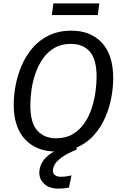

<svg xmlns="http://www.w3.org/2000/svg" viewBox="-20 -882 726 1133"><path d="M402 -701Q515 -701 581.5 -629.5Q648 -558 648 -421Q648 -366 637 -306.5Q626 -247 601.5 -190.5Q577 -134 537.5 -88Q498 -42 441 -15Q384 12 308 12Q196 12 128.5 -59Q61 -130 61 -265Q61 -318 72 -377.5Q83 -437 107.5 -494.5Q132 -552 171.5 -598.5Q211 -645 268.5 -673Q326 -701 402 -701ZM398 -623Q342 -623 301.5 -599.5Q261 -576 233.5 -536.5Q206 -497 189.5 -449.5Q173 -402 166 -353Q159 -304 159 -262Q159 -156 200.5 -111Q242 -66 311 -66Q368 -66 408.5 -90Q449 -114 476.5 -153Q504 -192 520 -240Q536 -288 543 -337Q550 -386 550 -428Q550 -532 510 -577.5Q470 -623 398 -623ZM420 -35 434 0Q371 26 341 49Q311 72 301.5 91Q292 110 292 126Q292 142 304.5 151.5Q317 161 339 161Q356 161 370 159Q384 157 402 153L387 225Q372 228 358 229.5Q344 231 326 231Q272 231 242 204Q212 177 212 137Q212 107 228.5 76.5Q245 46 290 17Q335 -12 420 -35ZM566 -862 557 -793H286L295 -862Z"/></svg>

Font: Fira Sans Variable
Style: Italic
Weight: 397
Italic angle: -8°
Designer: Carrois Corporate & Edenspiekermann AG
Foundry: Carrois Corporate GbR & Edenspiekermann AG
Version: Version 4.202